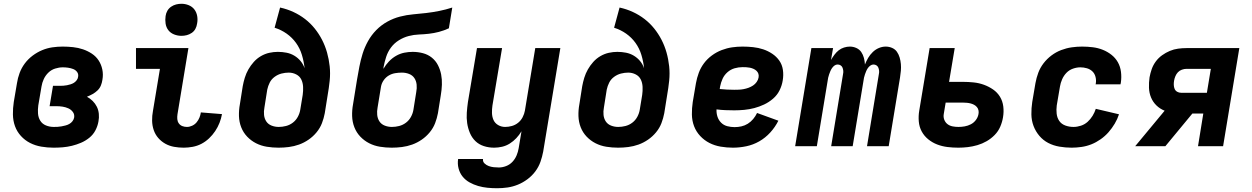

<svg xmlns="http://www.w3.org/2000/svg" viewBox="-20 -775 6640 1018"><path d="M264 8Q231 8 199 2.5Q167 -3 139.5 -17Q112 -31 91 -54Q70 -77 59.5 -106Q49 -135 48.5 -168Q48 -201 53 -234L70 -334Q74 -361 84 -388Q94 -415 111.5 -438.5Q129 -462 153 -480Q177 -498 203.5 -509Q230 -520 257.5 -524Q285 -528 312 -528Q340 -528 367.5 -525Q395 -522 420 -513.5Q445 -505 467 -490.5Q489 -476 503 -454.5Q517 -433 522.5 -406.5Q528 -380 523 -352Q521 -337 515 -322Q509 -307 497 -295.5Q485 -284 470.5 -276Q456 -268 441 -262Q458 -253 471.5 -239.5Q485 -226 493.5 -209Q502 -192 504 -171.5Q506 -151 502 -131Q498 -107 486 -84Q474 -61 453.5 -44.5Q433 -28 409.5 -18Q386 -8 361.5 -2Q337 4 312.5 6Q288 8 264 8ZM265 -102Q275 -102 285.5 -102.5Q296 -103 306 -105Q316 -107 326.5 -109.5Q337 -112 347 -117.5Q357 -123 364 -132Q371 -141 373 -151Q376 -168 366.5 -181Q357 -194 342.5 -200.5Q328 -207 312 -209.5Q296 -212 279 -212H243L261 -320H297Q306 -320 315.5 -320.5Q325 -321 335 -323Q345 -325 354.5 -328Q364 -331 372 -336Q380 -341 386.5 -349.5Q393 -358 394 -367Q397 -382 389 -393Q381 -404 368 -409Q355 -414 341 -416Q327 -418 313 -418Q293 -418 272.5 -411.5Q252 -405 236.5 -390Q221 -375 212 -355.5Q203 -336 200 -316L183 -216Q180 -195 181.5 -173.5Q183 -152 193.5 -135Q204 -118 223.5 -110Q243 -102 265 -102Z M954 8Q928 8 903 3.5Q878 -1 856.5 -13Q835 -25 819 -43.5Q803 -62 795 -85.5Q787 -109 786.5 -135Q786 -161 791 -187L828 -410H701V-520H979L921 -169Q919 -156 920 -143.5Q921 -131 928 -121Q935 -111 946.5 -106.5Q958 -102 971 -102Q985 -102 999 -108.5Q1013 -115 1022.5 -126.5Q1032 -138 1037.5 -151.5Q1043 -165 1045 -179L1157 -170Q1153 -147 1144 -124Q1135 -101 1121 -80Q1107 -59 1088.5 -41.5Q1070 -24 1048 -12.5Q1026 -1 1001.5 3.5Q977 8 954 8ZM942 -585Q922 -585 903 -592.5Q884 -600 872.5 -615Q861 -630 858 -650Q855 -670 858 -690Q860 -705 867.5 -718Q875 -731 887.5 -739.5Q900 -748 914 -751.5Q928 -755 942 -755Q962 -755 980.5 -747.5Q999 -740 1010.5 -725Q1022 -710 1025.5 -690Q1029 -670 1025 -650Q1023 -635 1016 -622Q1009 -609 996.5 -600.5Q984 -592 970 -588.5Q956 -585 942 -585Z M1457 8Q1425 8 1394.5 3Q1364 -2 1337.5 -15.5Q1311 -29 1290.5 -50.5Q1270 -72 1259 -100Q1248 -128 1247 -159.5Q1246 -191 1252 -223L1267 -318Q1271 -340 1278 -363Q1285 -386 1297 -407Q1309 -428 1325.5 -446.5Q1342 -465 1363.5 -477.5Q1385 -490 1408 -495Q1431 -500 1453 -500Q1477 -500 1499.5 -495.5Q1522 -491 1541 -479.5Q1560 -468 1574 -451Q1588 -434 1595 -413Q1591 -450 1580.5 -484.5Q1570 -519 1549.5 -547.5Q1529 -576 1500 -596.5Q1471 -617 1436 -628L1465 -735Q1502 -727 1535.5 -711.5Q1569 -696 1597.5 -674Q1626 -652 1648.5 -624Q1671 -596 1687.5 -564Q1704 -532 1714 -496.5Q1724 -461 1728 -423.5Q1732 -386 1728 -347Q1724 -308 1717 -269L1702 -175Q1697 -148 1687 -122Q1677 -96 1658.5 -73.5Q1640 -51 1616 -34.5Q1592 -18 1565.5 -8.5Q1539 1 1511.5 4.5Q1484 8 1457 8ZM1458 -102Q1477 -102 1496.5 -107Q1516 -112 1532.5 -124.5Q1549 -137 1559 -155.5Q1569 -174 1572 -193L1585 -272Q1588 -293 1587 -314.5Q1586 -336 1577.5 -353.5Q1569 -371 1550.5 -380.5Q1532 -390 1511 -390Q1492 -390 1472.5 -385Q1453 -380 1436 -367.5Q1419 -355 1410 -337Q1401 -319 1397 -300L1382 -205Q1378 -185 1380 -165.5Q1382 -146 1392 -131Q1402 -116 1420 -109Q1438 -102 1458 -102Z M2057 8Q2025 8 1994.5 3Q1964 -2 1937.5 -15.5Q1911 -29 1890.5 -50.5Q1870 -72 1859 -100Q1848 -128 1847 -159.5Q1846 -191 1852 -223L1873 -353Q1879 -388 1885.5 -422Q1892 -456 1902.5 -490Q1913 -524 1931 -556.5Q1949 -589 1975 -615.5Q2001 -642 2033.5 -660Q2066 -678 2101 -687Q2136 -696 2170.5 -699Q2205 -702 2239.5 -706Q2274 -710 2309 -717Q2344 -724 2378 -735L2360 -625Q2334 -613 2307.5 -606Q2281 -599 2254 -596Q2227 -593 2200.5 -592Q2174 -591 2147 -584Q2120 -577 2095 -561.5Q2070 -546 2053 -523Q2036 -500 2027.5 -473.5Q2019 -447 2014 -421L2013 -410Q2025 -431 2042 -449Q2059 -467 2080 -479Q2101 -491 2123.5 -495.5Q2146 -500 2168 -500Q2196 -500 2222.5 -493Q2249 -486 2269.5 -469.5Q2290 -453 2302 -429.5Q2314 -406 2319 -380Q2324 -354 2323 -326Q2322 -298 2317 -269L2302 -175Q2297 -148 2287 -122Q2277 -96 2258.5 -73.5Q2240 -51 2216 -34.5Q2192 -18 2165.5 -8.5Q2139 1 2111.5 4.5Q2084 8 2057 8ZM2058 -102Q2077 -102 2096.5 -107Q2116 -112 2132.5 -124.5Q2149 -137 2159 -155.5Q2169 -174 2172 -193L2187 -287Q2191 -307 2189 -326.5Q2187 -346 2177 -361Q2167 -376 2149 -383Q2131 -390 2111 -390Q2093 -390 2075 -387Q2057 -384 2041 -374.5Q2025 -365 2014 -349Q2003 -333 2000 -315L1982 -205Q1978 -185 1980 -165.5Q1982 -146 1992 -131Q2002 -116 2020 -109Q2038 -102 2058 -102Z M2616 223Q2590 223 2564.5 220.5Q2539 218 2515 211Q2491 204 2469.5 192Q2448 180 2433 161.5Q2418 143 2411.5 118.5Q2405 94 2409 68H2541Q2539 82 2549 91.5Q2559 101 2571.5 105.5Q2584 110 2597.5 111.5Q2611 113 2625 113Q2644 113 2663.5 105.5Q2683 98 2697 83Q2711 68 2719 49Q2727 30 2730 11L2745 -79Q2733 -59 2717.5 -42.5Q2702 -26 2683 -14Q2664 -2 2642.5 3Q2621 8 2600 8Q2571 8 2545 -0.5Q2519 -9 2500.5 -27Q2482 -45 2471.5 -70Q2461 -95 2457 -122Q2453 -149 2455 -177.5Q2457 -206 2461 -234L2509 -520H2642L2591 -216Q2588 -196 2588.5 -176Q2589 -156 2596.5 -139Q2604 -122 2621 -112Q2638 -102 2658 -102Q2676 -102 2694 -107Q2712 -112 2727 -124Q2742 -136 2751 -153.5Q2760 -171 2763 -188L2818 -520H2951L2860 29Q2855 56 2845.5 83Q2836 110 2818.5 133.5Q2801 157 2777 175Q2753 193 2726 204Q2699 215 2671.5 219Q2644 223 2616 223Z M3257 8Q3225 8 3194.5 3Q3164 -2 3137.5 -15.5Q3111 -29 3090.5 -50.5Q3070 -72 3059 -100Q3048 -128 3047 -159.5Q3046 -191 3052 -223L3067 -318Q3071 -340 3078 -363Q3085 -386 3097 -407Q3109 -428 3125.5 -446.5Q3142 -465 3163.5 -477.5Q3185 -490 3208 -495Q3231 -500 3253 -500Q3277 -500 3299.5 -495.5Q3322 -491 3341 -479.5Q3360 -468 3374 -451Q3388 -434 3395 -413Q3391 -450 3380.5 -484.5Q3370 -519 3349.5 -547.5Q3329 -576 3300 -596.5Q3271 -617 3236 -628L3265 -735Q3302 -727 3335.5 -711.5Q3369 -696 3397.5 -674Q3426 -652 3448.5 -624Q3471 -596 3487.5 -564Q3504 -532 3514 -496.5Q3524 -461 3528 -423.5Q3532 -386 3528 -347Q3524 -308 3517 -269L3502 -175Q3497 -148 3487 -122Q3477 -96 3458.5 -73.5Q3440 -51 3416 -34.5Q3392 -18 3365.5 -8.5Q3339 1 3311.5 4.5Q3284 8 3257 8ZM3258 -102Q3277 -102 3296.5 -107Q3316 -112 3332.5 -124.5Q3349 -137 3359 -155.5Q3369 -174 3372 -193L3385 -272Q3388 -293 3387 -314.5Q3386 -336 3377.5 -353.5Q3369 -371 3350.5 -380.5Q3332 -390 3311 -390Q3292 -390 3272.5 -385Q3253 -380 3236 -367.5Q3219 -355 3210 -337Q3201 -319 3197 -300L3182 -205Q3178 -185 3180 -165.5Q3182 -146 3192 -131Q3202 -116 3220 -109Q3238 -102 3258 -102Z M3866 8Q3833 8 3801 2.5Q3769 -3 3741.5 -17Q3714 -31 3692.5 -54Q3671 -77 3660 -106Q3649 -135 3648.5 -168Q3648 -201 3653 -234L3670 -334Q3675 -362 3685 -389Q3695 -416 3712.5 -439.5Q3730 -463 3754.5 -481Q3779 -499 3806.5 -509.5Q3834 -520 3861.5 -524Q3889 -528 3917 -528Q3945 -528 3973 -525Q4001 -522 4026.5 -513.5Q4052 -505 4074.5 -490Q4097 -475 4112 -453.5Q4127 -432 4131 -404.5Q4135 -377 4130 -348Q4126 -322 4113.5 -296.5Q4101 -271 4079 -252Q4057 -233 4031.5 -221Q4006 -209 3979.5 -202Q3953 -195 3926 -192.5Q3899 -190 3873 -190Q3849 -190 3825.5 -191Q3802 -192 3779 -195Q3778 -175 3784 -156.5Q3790 -138 3803.5 -124.5Q3817 -111 3836 -106Q3855 -101 3875 -101Q3893 -101 3911 -105Q3929 -109 3945 -119Q3961 -129 3973.5 -144Q3986 -159 3994 -176L4107 -135Q4090 -101 4064 -72.5Q4038 -44 4005.5 -25.5Q3973 -7 3937 0.5Q3901 8 3866 8ZM3873 -299Q3885 -299 3897.5 -299.5Q3910 -300 3923 -302.5Q3936 -305 3948.5 -309.5Q3961 -314 3972.5 -321.5Q3984 -329 3992 -340.5Q4000 -352 4002 -364Q4004 -375 4001 -384Q3998 -393 3991 -399.5Q3984 -406 3975 -410Q3966 -414 3956.5 -416Q3947 -418 3937 -418.5Q3927 -419 3917 -419Q3896 -419 3875 -413Q3854 -407 3837 -392Q3820 -377 3811 -357Q3802 -337 3798 -316L3796 -303Q3816 -301 3834.5 -300Q3853 -299 3873 -299Z M4196 0 4282 -520H4397L4386 -457Q4394 -471 4404 -484.5Q4414 -498 4426.5 -508Q4439 -518 4455 -523Q4471 -528 4486 -528Q4504 -528 4520.5 -520.5Q4537 -513 4546.5 -499Q4556 -485 4560.5 -468Q4565 -451 4566 -433Q4573 -451 4583 -468Q4593 -485 4607.5 -499Q4622 -513 4640 -520.5Q4658 -528 4676 -528Q4694 -528 4710 -521Q4726 -514 4735.5 -500.5Q4745 -487 4750 -470Q4755 -453 4756.5 -435.5Q4758 -418 4756.5 -400Q4755 -382 4752 -364L4692 0H4577L4640 -383Q4642 -392 4641 -400.5Q4640 -409 4637 -416.5Q4634 -424 4627 -428.5Q4620 -433 4611 -433Q4603 -433 4595 -427.5Q4587 -422 4581.5 -414Q4576 -406 4572.5 -397.5Q4569 -389 4566 -380.5Q4563 -372 4561 -363Q4559 -354 4558 -345L4501 0H4387L4450 -383Q4452 -392 4451 -400.5Q4450 -409 4447 -416.5Q4444 -424 4437 -428.5Q4430 -433 4421 -433Q4412 -433 4404.5 -427.5Q4397 -422 4391.5 -414Q4386 -406 4382.5 -397.5Q4379 -389 4376 -380.5Q4373 -372 4371 -363Q4369 -354 4368 -345L4311 0Z M5061 8Q5032 8 5003.5 4.5Q4975 1 4949 -9Q4923 -19 4901.5 -36.5Q4880 -54 4867 -78Q4854 -102 4851.5 -131Q4849 -160 4854 -189L4909 -520H5042L5012 -341H5085Q5114 -341 5142.5 -338Q5171 -335 5197 -325.5Q5223 -316 5245.5 -300.5Q5268 -285 5282 -262Q5296 -239 5299.5 -210.5Q5303 -182 5298 -153Q5294 -128 5283.5 -103.5Q5273 -79 5254 -59.5Q5235 -40 5211.5 -26.5Q5188 -13 5162.5 -5.5Q5137 2 5111.5 5Q5086 8 5061 8ZM5062 -102Q5078 -102 5095 -105Q5112 -108 5127.5 -116Q5143 -124 5154 -138.5Q5165 -153 5168 -170Q5170 -180 5168 -190Q5166 -200 5159.5 -207.5Q5153 -215 5144.5 -219.5Q5136 -224 5126.5 -226.5Q5117 -229 5106.5 -230Q5096 -231 5086 -231H4994L4984 -171Q4981 -155 4986.5 -140.5Q4992 -126 5003.5 -117Q5015 -108 5030.5 -105Q5046 -102 5062 -102Z M5662 8Q5629 8 5597 2.5Q5565 -3 5538 -17Q5511 -31 5491 -54.5Q5471 -78 5460 -107Q5449 -136 5448.5 -168.5Q5448 -201 5453 -234L5470 -334Q5475 -362 5485 -389Q5495 -416 5513 -439.5Q5531 -463 5555 -481Q5579 -499 5606.5 -509.5Q5634 -520 5662 -524Q5690 -528 5717 -528Q5746 -528 5774 -524.5Q5802 -521 5827 -511Q5852 -501 5873 -484.5Q5894 -468 5907 -445Q5920 -422 5923.5 -394Q5927 -366 5923 -338L5921 -328H5789L5790 -332Q5793 -350 5788.5 -367.5Q5784 -385 5772 -396.5Q5760 -408 5743 -413Q5726 -418 5708 -418Q5689 -418 5669 -411Q5649 -404 5634.5 -389Q5620 -374 5611.5 -354.5Q5603 -335 5600 -316L5583 -216Q5580 -194 5582.5 -172Q5585 -150 5596.5 -133.5Q5608 -117 5628.5 -109.5Q5649 -102 5672 -102Q5691 -102 5711 -108.5Q5731 -115 5746.5 -129Q5762 -143 5773 -161Q5784 -179 5790 -198L5913 -169Q5905 -144 5890.5 -119.5Q5876 -95 5857.5 -74Q5839 -53 5815.5 -36.5Q5792 -20 5767 -10Q5742 0 5715 4Q5688 8 5662 8Z M5999 0 6155 -188Q6130 -198 6111.5 -216Q6093 -234 6083 -258Q6073 -282 6072 -309.5Q6071 -337 6075 -365Q6079 -387 6086.5 -408.5Q6094 -430 6108 -449Q6122 -468 6141.5 -482Q6161 -496 6182.5 -505Q6204 -514 6226.5 -517Q6249 -520 6271 -520H6551L6465 0H6332L6360 -173H6302L6159 0ZM6243 -283H6379L6400 -410H6271Q6259 -410 6246.5 -405.5Q6234 -401 6225.5 -392Q6217 -383 6212 -371Q6207 -359 6205 -347Q6203 -336 6203.5 -324.5Q6204 -313 6208 -303.5Q6212 -294 6221.5 -288.5Q6231 -283 6243 -283Z"/></svg>

Font: Iosevka Extrabold Extended
Style: Italic
Weight: 800
Width: 7
Italic angle: -9°
Monospace: yes
Designer: Belleve Invis
Foundry: Belleve Invis
Version: Version 32.5.0; ttfautohint (v1.8.4)